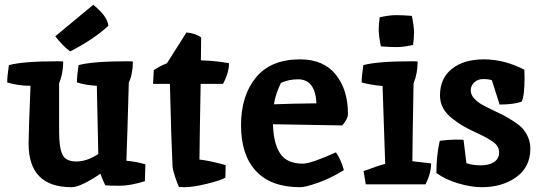

<svg xmlns="http://www.w3.org/2000/svg" viewBox="-20 -767 2255 799"><path d="M509 -512Q528 -512 533 -511Q533 -460 516 -423Q510 -203 506 -98Q551 -94 585 -83L583 -13Q522 6 478 6Q434 6 418 4Q406 -20 398 -44Q315 12 278 12Q99 12 99 -169Q99 -218 107 -410Q54 -410 10 -424Q10 -449 17 -496Q76 -512 219 -512Q238 -512 243 -511Q243 -462 226 -420V-218Q226 -154 239.5 -124.5Q253 -95 297.5 -95Q342 -95 389 -126L383 -410Q339 -412 300 -424Q300 -449 307 -496Q366 -512 509 -512ZM210 -616 368 -747Q427 -700 431 -660Q405 -635 365.5 -608Q326 -581 272 -553Q240 -577 210 -616Z M747 12 725 11Q719 0 709 -30Q699 -60 698 -75Q693 -174 687 -418H617L620 -475Q643 -491 675 -504L756 -632Q795 -628 817 -611L816 -516Q879 -514 933 -504Q933 -464 908 -418H815Q811 -208 810 -103Q850 -99 919 -80L918 -28Q901 -17 842.5 -2.5Q784 12 747 12Z M1240 -86Q1274 -86 1378 -133Q1400 -101 1411 -59Q1356 -25 1303.5 -6.5Q1251 12 1229 12Q1108 12 1045.5 -55Q983 -122 983 -245.5Q983 -369 1045 -444.5Q1107 -520 1229 -520Q1326 -520 1377 -457Q1428 -394 1428 -293Q1428 -272 1404 -245L1116 -250Q1118 -170 1146 -128Q1174 -86 1240 -86ZM1220 -437Q1182 -437 1149 -422Q1126 -374 1120 -333Q1198 -336 1297 -337Q1292 -437 1220 -437Z M1694 -512Q1713 -512 1718 -511Q1718 -462 1701 -420Q1697 -204 1696 -96L1774 -87Q1774 -46 1751 0H1502L1493 -55Q1555 -78 1583 -85L1572 -409Q1513 -415 1485 -424Q1485 -449 1492 -496Q1551 -512 1694 -512ZM1694 -701Q1703 -656 1703 -632.5Q1703 -609 1699 -580Q1659 -571 1631.5 -571Q1604 -571 1565 -574Q1556 -619 1556 -642.5Q1556 -666 1560 -695Q1600 -704 1627.5 -704Q1655 -704 1694 -701Z M2162 -477 2163 -446Q2163 -368 2151 -344Q2118 -332 2059 -332L2027 -433Q2014 -438 1991 -438Q1968 -438 1953.5 -424Q1939 -410 1939 -391Q1939 -372 1954 -356.5Q1969 -341 1985 -332Q2001 -323 2031.5 -308.5Q2062 -294 2077.5 -286Q2093 -278 2117.5 -262Q2142 -246 2155 -232Q2187 -194 2187 -149Q2187 -72 2128.5 -30Q2070 12 1985 12Q1940 12 1886.5 -4Q1833 -20 1796 -47Q1796 -119 1810 -181Q1850 -186 1875 -186Q1900 -186 1909 -185L1921 -88Q1946 -79 1981 -79Q2016 -79 2036.5 -93Q2057 -107 2057 -132.5Q2057 -158 2034 -175Q2011 -192 1971 -210.5Q1931 -229 1909 -241.5Q1887 -254 1862 -274Q1811 -313 1811 -370Q1811 -441 1860.5 -480.5Q1910 -520 1994 -520Q2078 -520 2162 -477Z"/></svg>

Font: Inika
Style: Bold
Weight: 700
Version: Version 1.001